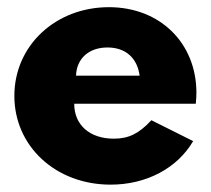

<svg xmlns="http://www.w3.org/2000/svg" viewBox="-20 -500 587 535"><path d="M20 -232.7C20 -92.7 135 14.5 288.2 14.5C388.2 14.5 474.1 -31.4 518.2 -106.8L401.8 -165C367.7 -128.2 339.1 -113.6 297.3 -113.6C230 -113.6 186.8 -151.8 186.8 -210.9H525.5C526.8 -224.1 527.3 -232.3 527.3 -241.4C527.3 -380 425.9 -480 283.6 -480C135 -480 20 -373.2 20 -232.7ZM279.5 -367.7C329.5 -367.7 362.3 -339.1 369.1 -289.1H191.8C193.6 -337.3 227.7 -367.7 279.5 -367.7Z"/></svg>

Font: Spartan MB ExtBd
Style: Regular
Weight: 800
Designer: Matt Bailey, Mirko Velimirovic
Foundry: Matt Bailey
Version: Version 1.005